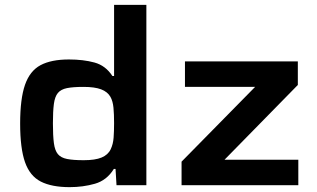

<svg xmlns="http://www.w3.org/2000/svg" viewBox="-20 -763 1307 791"><path d="M267 8Q193 8 148 -15Q103 -38 83 -95Q63 -152 63 -254Q63 -356 83 -413.5Q103 -471 147 -494.5Q191 -518 264 -518Q323 -518 369 -505.5Q415 -493 443 -450H450V-743H583V0H460L456 -67H449Q420 -20 371 -6Q322 8 267 8ZM325 -103Q372 -103 398.5 -114Q425 -125 436 -148Q446 -169 448 -195.5Q450 -222 450 -256Q450 -292 447.5 -319Q445 -346 435 -364Q423 -385 396.5 -395Q370 -405 324 -405Q281 -405 256 -400Q231 -395 218.5 -380Q206 -365 202 -335Q198 -305 198 -255Q198 -204 202 -173.5Q206 -143 218.5 -128Q231 -113 256.5 -108Q282 -103 325 -103ZM728 0V-97L1031 -405H742V-510H1207V-413L905 -105H1209V0Z"/></svg>

Font: Saira Expanded SemiBold
Style: Regular
Weight: 600
Width: 7
Designer: Hector Gatti with collaboration of the Omnibus-Type team
Foundry: Omnibus-Type
Version: Version 1.100; ttfautohint (v1.8.3)